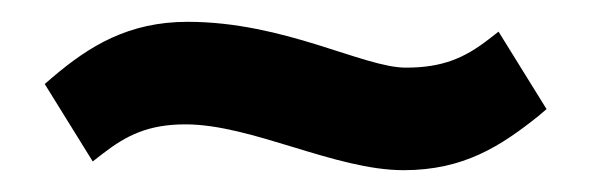

<svg xmlns="http://www.w3.org/2000/svg" viewBox="-20 -382 541 176"><path d="M21 -305 65 -234 74 -241C96 -258 116 -268 150 -268C211 -268 287 -226 350 -226C405 -226 439 -248 474 -276L481 -282L437 -353L428 -346C406 -329 386 -320 352 -320C313 -320 241 -362 152 -362C98 -362 62 -340 28 -311Z"/></svg>

Font: Charger Pro
Style: ExBd
Weight: 400
Designer: Jasper
Foundry: Cannot Into Space Fonts
Version: Version 1.09